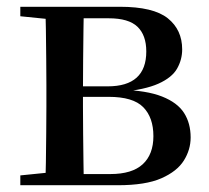

<svg xmlns="http://www.w3.org/2000/svg" viewBox="-20 -547 617 567"><path d="M40 0V-29L149 -40L171 -33H306Q370 -33 401.5 -62Q433 -91 433 -145Q433 -200 403 -230.5Q373 -261 301 -261H171V-292H298Q412 -292 412 -395Q412 -443 386 -468Q360 -493 301 -493H171L149 -488L40 -499V-527H334Q433 -527 475.5 -493Q518 -459 518 -401Q518 -371 503 -344.5Q488 -318 448 -300Q408 -282 334 -275L336 -282Q413 -280 458.5 -262Q504 -244 523.5 -213.5Q543 -183 543 -141Q543 -105 523 -73Q503 -41 456.5 -20.5Q410 0 328 0ZM113 0Q115 -25 115.5 -66.5Q116 -108 116.5 -153Q117 -198 117 -232V-296Q117 -330 116.5 -374.5Q116 -419 115.5 -461Q115 -503 113 -527H228Q227 -503 226.5 -460.5Q226 -418 225.5 -370Q225 -322 225 -279V-232Q225 -198 225.5 -153Q226 -108 226.5 -66.5Q227 -25 228 0Z"/></svg>

Font: Noto Serif KR SemiBold
Style: Regular
Weight: 600
Designer: Ryoko NISHIZUKA 西塚涼子 (kana & ideographs); Frank Grießhammer (Latin, Greek & Cyrillic); Wenlong ZHANG 张文龙 (bopomofo); San
Foundry: Adobe
Version: Version 2.003-H1;hotconv 1.1.1;makeotfexe 2.6.0